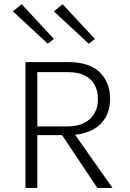

<svg xmlns="http://www.w3.org/2000/svg" viewBox="-20 -922 637 942"><path d="M532 0H457.5L284.5 -259H163V0H105V-617.5H313.5Q417.5 -617.5 468.8 -567.8Q520 -518 520 -438Q520 -384 498.5 -346.5Q477 -309 438.5 -287.5Q400 -266 348.5 -260.5ZM310.5 -302Q383 -302 421.8 -338.8Q460.5 -375.5 460.5 -436Q460.5 -475 444.8 -504.8Q429 -534.5 396.5 -551.2Q364 -568 313.5 -568H163V-302ZM214.5 -707.5 43.5 -866 86 -901.5 244.5 -731ZM415.5 -707.5 244.5 -866 287 -901.5 445.5 -731Z"/></svg>

Font: Betina Sans Light
Style: Regular
Weight: 300
Designer: Jonathan Pinhorn (font) & Cristiano Sobral (main changes)
Version: Version 2.001;October 6, 2020;FontCreator 13.0.0.2681 64-bit